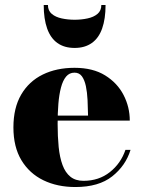

<svg xmlns="http://www.w3.org/2000/svg" viewBox="-20 -743 578 773"><path d="M283.5 10Q211 10 154.8 -17.2Q98.5 -44.5 66.2 -98Q34 -151.5 34 -230Q34 -308.5 65.2 -362Q96.5 -415.5 152 -442.8Q207.5 -470 280 -470Q354 -470 403.2 -439.5Q452.5 -409 477.5 -360.5Q502.5 -312 502.5 -257.5H100.5V-277.5H334.5Q334 -309.5 332.5 -340.2Q331 -371 325.8 -396Q320.5 -421 309.8 -435.8Q299 -450.5 280 -450.5Q259.5 -450.5 246.2 -434.8Q233 -419 225.5 -390.5Q218 -362 215 -324.8Q212 -287.5 212 -244.5Q212 -193.5 216.2 -151.2Q220.5 -109 231.8 -78.5Q243 -48 263.5 -31.5Q284 -15 316 -15Q378 -15 422.2 -50Q466.5 -85 485 -139.5H505.5Q486 -76 431.8 -33Q377.5 10 283.5 10ZM280.5 -550Q239 -550 211.2 -569.8Q183.5 -589.5 169.8 -628.2Q156 -667 156 -723H173Q173 -700 188.5 -687Q204 -674 228.8 -668.8Q253.5 -663.5 280.5 -663.5Q307.5 -663.5 332.2 -668.8Q357 -674 372.5 -687Q388 -700 388 -723H405Q405 -667 391.2 -628.2Q377.5 -589.5 349.5 -569.8Q321.5 -550 280.5 -550Z"/></svg>

Font: Bodoni Moda 11pt ExtraBold
Style: Regular
Weight: 800
Designer: Owen Earl
Foundry: indestructible type
Version: Version 2.004